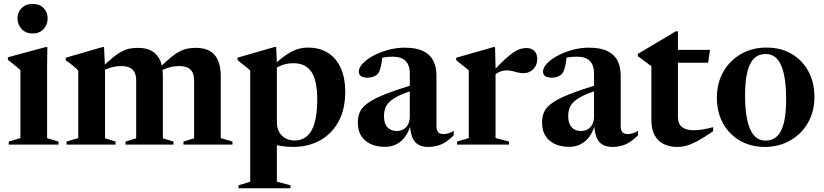

<svg xmlns="http://www.w3.org/2000/svg" viewBox="-20 -754 4297 1001"><path d="M150.5 -579.5Q114 -579.5 92.5 -603.2Q71 -627 71 -658.5Q71 -689.5 92.5 -711.5Q114 -733.5 150.5 -733.5Q187 -733.5 207.8 -711.5Q228.5 -689.5 228.5 -658.5Q228.5 -627 207.8 -603.2Q187 -579.5 150.5 -579.5ZM227 -508.5 225.5 -407.5V-33.5L285 -16V0H25.5V-16L86.5 -34V-388Q81 -394 71.2 -402Q61.5 -410 48.8 -420Q36 -430 21 -442V-455.5L217.5 -508.5Z M527.5 -400.5V-33L582.5 -16V0H327V-16L388 -34V-386.5Q379.5 -395.5 364.2 -408.5Q349 -421.5 322.5 -440V-453L514 -508.5H522.5ZM829 -359.5V-33L884.5 -16V0H634.5V-16L690 -33V-335Q690 -361 681.2 -377.5Q672.5 -394 655.2 -401.8Q638 -409.5 611 -409.5Q584 -409.5 558 -401.8Q532 -394 511.5 -382L504.5 -395.5Q540 -431 566.2 -452.5Q592.5 -474 613.8 -485.2Q635 -496.5 655.2 -500.5Q675.5 -504.5 699.5 -504.5Q743.5 -504.5 772.2 -487.8Q801 -471 815 -438.8Q829 -406.5 829 -359.5ZM1131 -355.5V-34L1192 -16V0H936.5V-16L992 -33V-335Q992 -361 983.2 -377.5Q974.5 -394 957 -401.8Q939.5 -409.5 913 -409.5Q885.5 -409.5 859.8 -401.8Q834 -394 813.5 -382L806.5 -395.5Q842 -431 868 -452.5Q894 -474 915.5 -485.2Q937 -496.5 957.2 -500.5Q977.5 -504.5 1001 -504.5Q1067.5 -504.5 1099.2 -467.2Q1131 -430 1131 -355.5Z M1634 -235.5Q1634 -334.5 1603.5 -379.5Q1573 -424.5 1510 -424.5Q1488.5 -424.5 1468.5 -420Q1448.5 -415.5 1430.5 -405.8Q1412.5 -396 1396 -381L1391 -400Q1423 -431 1449.5 -451.5Q1476 -472 1498.8 -484Q1521.5 -496 1542.5 -501Q1563.5 -506 1584.5 -506Q1647.5 -506 1691 -477.8Q1734.5 -449.5 1757.2 -398Q1780 -346.5 1780 -276Q1780 -184 1744.5 -119.5Q1709 -55 1647.5 -21.5Q1586 12 1508 12Q1479.5 12 1451 8Q1422.5 4 1394.5 -4.8Q1366.5 -13.5 1340 -27.5H1423.5V193L1494.5 212V227.5H1223.5V212L1284.5 193.5V-387Q1277.5 -393.5 1269.2 -400.2Q1261 -407 1248.8 -416.5Q1236.5 -426 1218.5 -440.5V-453.5L1411.5 -509H1420L1423.5 -422.5V-116Q1423.5 -88 1435.2 -66.5Q1447 -45 1468 -33.2Q1489 -21.5 1517 -21.5Q1554 -21.5 1580.2 -43.8Q1606.5 -66 1620.2 -113.5Q1634 -161 1634 -235.5Z M2142.5 -315 2144.5 -287Q2093 -271 2060.8 -255.5Q2028.5 -240 2011.5 -223.8Q1994.5 -207.5 1988.2 -189Q1982 -170.5 1982 -148Q1982 -108.5 2000.5 -89.8Q2019 -71 2047.5 -71Q2068 -71 2083.5 -80Q2099 -89 2107.8 -106Q2116.5 -123 2116.5 -147.5V-371.5Q2116.5 -413 2095 -435.8Q2073.5 -458.5 2028.5 -458.5Q2007.5 -458.5 1987.5 -455.8Q1967.5 -453 1954 -447.5L1976 -474.5Q1973 -447 1969.5 -426.5Q1966 -406 1961.5 -392.2Q1957 -378.5 1951 -370.5Q1943 -361 1928.2 -355Q1913.5 -349 1896.5 -349Q1874 -349 1862.2 -357.2Q1850.5 -365.5 1850.5 -380Q1850.5 -401.5 1871.5 -423.5Q1892.5 -445.5 1927.2 -464Q1962 -482.5 2004.2 -494Q2046.5 -505.5 2089 -505.5Q2150 -505.5 2186.5 -487.5Q2223 -469.5 2239.2 -437Q2255.5 -404.5 2255.5 -360V-94.5Q2255.5 -81 2259.8 -72Q2264 -63 2272.2 -59Q2280.5 -55 2291.5 -55Q2304.5 -55 2318 -59Q2331.5 -63 2345.5 -71.5V-48.5Q2310.5 -13.5 2279.5 -0.8Q2248.5 12 2213 12Q2179 12 2158.2 -1.5Q2137.5 -15 2128 -42.2Q2118.5 -69.5 2117 -109.5L2121.5 -107.5Q2112.5 -69.5 2093.2 -42.8Q2074 -16 2047 -2.2Q2020 11.5 1987.5 11.5Q1922 11.5 1883.8 -21.8Q1845.5 -55 1845.5 -115.5Q1845.5 -146.5 1856.5 -170.8Q1867.5 -195 1898.5 -217.2Q1929.5 -239.5 1988.2 -262.8Q2047 -286 2142.5 -315Z M2725 -503.5Q2752 -503.5 2766.5 -487.8Q2781 -472 2781 -446.5Q2781 -414.5 2760.5 -393.5Q2740 -372.5 2710 -372.5Q2692.5 -372.5 2678.8 -376.2Q2665 -380 2651.8 -383.5Q2638.5 -387 2621 -387Q2607 -387 2594.8 -383.2Q2582.5 -379.5 2571.2 -372.2Q2560 -365 2548.5 -354L2546 -377Q2583.5 -418 2610.5 -443Q2637.5 -468 2657.2 -481Q2677 -494 2693.2 -498.8Q2709.5 -503.5 2725 -503.5ZM2563.5 -407V-34.5L2633.5 -16V0H2363V-16L2424 -34V-386.5Q2417.5 -393 2409 -399.8Q2400.5 -406.5 2388.5 -416Q2376.5 -425.5 2358.5 -440V-453L2552.5 -508.5H2561Z M3103 -315 3105 -287Q3053.5 -271 3021.2 -255.5Q2989 -240 2972 -223.8Q2955 -207.5 2948.8 -189Q2942.5 -170.5 2942.5 -148Q2942.5 -108.5 2961 -89.8Q2979.5 -71 3008 -71Q3028.5 -71 3044 -80Q3059.5 -89 3068.2 -106Q3077 -123 3077 -147.5V-371.5Q3077 -413 3055.5 -435.8Q3034 -458.5 2989 -458.5Q2968 -458.5 2948 -455.8Q2928 -453 2914.5 -447.5L2936.5 -474.5Q2933.5 -447 2930 -426.5Q2926.5 -406 2922 -392.2Q2917.5 -378.5 2911.5 -370.5Q2903.5 -361 2888.8 -355Q2874 -349 2857 -349Q2834.5 -349 2822.8 -357.2Q2811 -365.5 2811 -380Q2811 -401.5 2832 -423.5Q2853 -445.5 2887.8 -464Q2922.5 -482.5 2964.8 -494Q3007 -505.5 3049.5 -505.5Q3110.5 -505.5 3147 -487.5Q3183.5 -469.5 3199.8 -437Q3216 -404.5 3216 -360V-94.5Q3216 -81 3220.2 -72Q3224.5 -63 3232.8 -59Q3241 -55 3252 -55Q3265 -55 3278.5 -59Q3292 -63 3306 -71.5V-48.5Q3271 -13.5 3240 -0.8Q3209 12 3173.5 12Q3139.5 12 3118.8 -1.5Q3098 -15 3088.5 -42.2Q3079 -69.5 3077.5 -109.5L3082 -107.5Q3073 -69.5 3053.8 -42.8Q3034.5 -16 3007.5 -2.2Q2980.5 11.5 2948 11.5Q2882.5 11.5 2844.2 -21.8Q2806 -55 2806 -115.5Q2806 -146.5 2817 -170.8Q2828 -195 2859 -217.2Q2890 -239.5 2948.8 -262.8Q3007.5 -286 3103 -315Z M3514.5 -142Q3514.5 -108.5 3535.5 -91.8Q3556.5 -75 3596 -75Q3617.5 -75 3641.8 -78.8Q3666 -82.5 3698 -91V-70Q3651.5 -38 3619 -20.2Q3586.5 -2.5 3561.2 4.8Q3536 12 3510 12Q3471 12 3440.8 -2.8Q3410.5 -17.5 3393.2 -48.5Q3376 -79.5 3376 -128V-409L3305.5 -461V-473Q3313 -477.5 3328.2 -486.5Q3343.5 -495.5 3364 -507.8Q3384.5 -520 3408 -534Q3431.5 -548 3456 -562.5Q3480.5 -577 3502.5 -590.5H3514.5V-479ZM3461.5 -427V-494H3681.5L3672 -427Z M3972 -21Q4008 -21 4031.5 -43.8Q4055 -66.5 4066.8 -114Q4078.5 -161.5 4078.5 -236Q4078.5 -314 4067.2 -366.5Q4056 -419 4032.2 -445.8Q4008.5 -472.5 3971.5 -472.5Q3935.5 -472.5 3912 -450Q3888.5 -427.5 3876.5 -380Q3864.5 -332.5 3864.5 -258Q3864.5 -180 3876 -127.2Q3887.5 -74.5 3911.2 -47.8Q3935 -21 3972 -21ZM3967.5 12Q3894.5 12 3838 -20.5Q3781.5 -53 3749.5 -111Q3717.5 -169 3717.5 -245Q3717.5 -321.5 3751.5 -380.5Q3785.5 -439.5 3844 -472.8Q3902.5 -506 3976 -506Q4050 -506 4106.2 -473.5Q4162.5 -441 4194.2 -383Q4226 -325 4226 -249Q4226 -172 4191.8 -113Q4157.5 -54 4098.8 -21Q4040 12 3967.5 12Z"/></svg>

Font: Newsreader 60pt SemiBold
Style: Regular
Weight: 600
Designer: Hugues Gentile
Foundry: Production Type
Version: Version 1.003